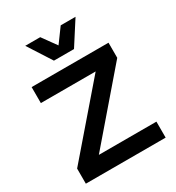

<svg xmlns="http://www.w3.org/2000/svg" viewBox="-208 -1018 1049 1144"><g transform="rotate(-30 316.5 -446.0)"><path d="M384 -730H246L142 -892H245L315 -795L386 -892H488ZM197 -110H593V0H44V-104L429 -550H52V-660H581V-556Z"/></g></svg>

Font: Elaine Sans SemiBold
Style: Regular
Weight: 600
Designer: Wei Huang
Foundry: Wei Huang
Version: Version 2.001;December 24, 2019;FontCreator 12.0.0.2547 64-b